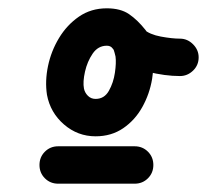

<svg xmlns="http://www.w3.org/2000/svg" viewBox="-20 -568 498 462"><path d="M75 -171Q75 -190 88 -203Q101 -216 120 -216Q166 -216 212 -216Q258 -216 304 -216Q304 -216 304 -216Q304 -216 304 -216Q323 -216 336 -203Q349 -190 349 -171Q349 -152 336 -139Q323 -126 304 -126Q258 -126 212 -126Q166 -126 120 -126Q101 -126 88 -139Q75 -152 75 -171ZM323 -433Q308 -421 289.5 -423Q271 -425 260 -440Q255 -446 250.5 -452Q246 -458 237 -458Q216 -458 203 -439Q190 -420 184.5 -395.5Q179 -371 182 -355Q184 -345 191.5 -337.5Q199 -330 210 -330Q231 -330 242 -349.5Q253 -369 256.5 -393Q260 -417 258 -432Q256 -441 253 -450Q247 -466 253 -479.5Q259 -493 271 -501Q283 -509 298 -509Q313 -509 325 -498Q340 -485 367 -480Q394 -475 413 -475Q413 -475 413 -475Q413 -475 413 -475Q431 -475 444.5 -461.5Q458 -448 458 -430Q458 -411 444.5 -398Q431 -385 413 -385Q377 -385 335 -395.5Q293 -406 265 -431Q253 -442 260.5 -457Q268 -472 283 -483Q299 -493 315.5 -494Q332 -495 338 -479Q343 -464 346 -447Q352 -414 346 -378Q340 -342 322.5 -310.5Q305 -279 276.5 -259.5Q248 -240 210 -240Q167 -240 134 -268.5Q101 -297 93 -340Q88 -373 95.5 -409Q103 -445 122 -476.5Q141 -508 170 -528Q199 -548 237 -548Q270 -548 290.5 -534Q311 -520 330 -496Q342 -481 339.5 -462.5Q337 -444 323 -433Z"/></svg>

Font: FRB American Cursive Black
Style: Bold Italic
Weight: 900
Italic angle: -25°
Version: Version 2.0;Modular Font Editor K font №1